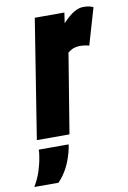

<svg xmlns="http://www.w3.org/2000/svg" viewBox="-150 -610 578 869"><g transform="rotate(-10 138.5 -175.0)"><path d="M207 -547 200 -499Q229 -530 251.5 -543.5Q274 -557 295 -557Q307 -557 318 -555.5Q329 -554 341 -548L292 -380Q282 -383 270.5 -384.5Q259 -386 251 -386Q237 -386 223.5 -382Q210 -378 194 -366L134 0H-16L71 -547ZM-15 44H122Q122 50 120 59Q111 103 93 140.5Q75 178 47 207H-64Q-44 173 -33.5 140.5Q-23 108 -18 75Q-15 60 -15 44Z"/></g></svg>

Font: Georama Condensed ExtraBold
Style: Italic
Weight: 800
Width: 3
Italic angle: -9°
Designer: Jean-Baptiste Levee
Foundry: Production Type
Version: Version 1.000